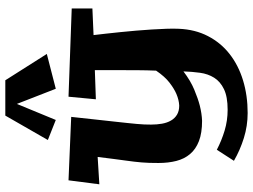

<svg xmlns="http://www.w3.org/2000/svg" viewBox="-136 -644 961 730"><g transform="rotate(-90 345.0 -278.5)"><path d="M678.2 -408.2 577.1 -403.8Q579.6 -383.3 582.5 -356.9Q585.4 -330.6 588.4 -301.5Q591.3 -272.5 594 -241.9Q596.7 -211.4 598.4 -182.4Q600.1 -153.3 601.1 -127Q602.1 -100.6 601.1 -80.1Q598.6 -17.6 573.2 31.2Q547.9 80.1 505.1 113.5Q462.4 147 404.8 164.6Q347.2 182.1 280.8 182.1Q231.9 182.1 185.8 167.7Q139.6 153.3 99.1 129.9L141.1 64.9Q175.8 83 213.9 94.5Q252 106 293 106Q342.8 106 371.6 92Q400.4 78.1 415 54.7Q429.7 31.2 433.8 1Q438 -29.3 439 -62Q403.8 -35.2 369.9 -21Q335.9 -6.8 309.6 0Q278.8 7.8 251 8.8Q204.6 8.8 173.8 -3.2Q143.1 -15.1 124.8 -36.9Q106.4 -58.6 98.6 -89.1Q90.8 -119.6 90.8 -157.2Q90.8 -177.2 91.3 -192.4Q91.8 -207.5 93 -221.4Q94.2 -235.4 95.9 -250Q97.7 -264.6 100.3 -283.7Q103 -302.7 106.2 -327.9Q109.4 -353 113.8 -388.2L9.8 -381.8L24.9 -499L266.1 -488.8Q260.3 -434.6 255.9 -394.8Q251.5 -355 248.3 -325.7Q245.1 -296.4 242.9 -275.9Q240.7 -255.4 239.3 -239.5Q237.8 -223.6 237.3 -211.2Q236.8 -198.7 236.8 -185.1Q236.8 -163.1 240.2 -143.6Q243.7 -124 252.2 -109.4Q260.7 -94.7 274.7 -86.4Q288.6 -78.1 309.1 -78.1Q330.6 -79.1 353.5 -88.9Q373 -97.2 396.2 -115Q419.4 -132.8 441.9 -166Q443.4 -200.7 443.6 -237.5Q443.8 -274.4 443.8 -309.1V-398.9L333 -395L342.8 -499L678.2 -486.8ZM505.4 -581.5 373 -547.4 315.4 -695.3 254.4 -547.4 178.2 -577.6 271 -739.3H405.3Z"/></g></svg>

Font: Peralta
Style: Regular
Weight: 400
Designer: Astigmatic (AOETI)
Foundry: Astigmatic (AOETI)
Version: Version 1.000